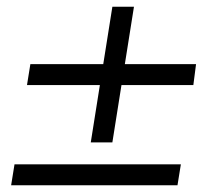

<svg xmlns="http://www.w3.org/2000/svg" viewBox="-20 -549 640 569"><path d="M249 -127 276 -297H60L70 -359H286L313 -529H377L350 -359H561L553 -297H340L313 -127ZM13 0 23 -62H516L506 0Z"/></svg>

Font: Mulish
Style: Italic
Weight: 400
Italic angle: -9°
Designer: Vernon Adams
Foundry: Vernon Adams
Version: Version 3.603; ttfautohint (v1.8.3)